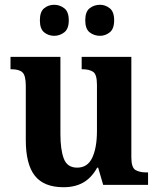

<svg xmlns="http://www.w3.org/2000/svg" viewBox="-20 -774 664 804"><path d="M246 10Q164 10 126 -38Q88 -86 88 -188V-414Q88 -457 74.5 -470.5Q61 -484 28 -484H24V-536H233V-213Q233 -146 247.5 -109Q262 -72 303 -72Q347 -72 366.5 -114Q386 -156 386 -226V-419Q386 -463 369.5 -473.5Q353 -484 326 -484H322V-536H530V-115Q530 -72 547.5 -62Q565 -52 592 -52H600V0H412L391 -72H387Q363 -29 328.5 -9.5Q294 10 246 10ZM399 -624Q374 -624 355.5 -638.5Q337 -653 337 -689Q337 -725 355.5 -739.5Q374 -754 399 -754Q421 -754 439.5 -739.5Q458 -725 458 -689Q458 -653 439.5 -638.5Q421 -624 399 -624ZM207 -624Q183 -624 165 -638.5Q147 -653 147 -689Q147 -725 165 -739.5Q183 -754 207 -754Q230 -754 249 -739.5Q268 -725 268 -689Q268 -653 249 -638.5Q230 -624 207 -624Z"/></svg>

Font: Noto Serif Lao SemiCondensed
Style: Bold
Weight: 700
Width: 4
Designer: Monotype Design Team
Foundry: Monotype Imaging Inc.
Version: Version 2.003; ttfautohint (v1.8.4.7-5d5b)